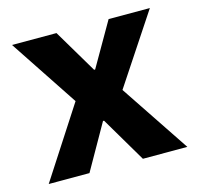

<svg xmlns="http://www.w3.org/2000/svg" viewBox="-83 -613 726 701"><g transform="rotate(-15 280.0 -262.5)"><path d="M18 0 191 -267 20 -525H188L286 -360H290L385 -525H541L367 -262L542 0H374L273 -171H269L172 0Z"/></g></svg>

Font: IBM Plex Sans
Style: Bold
Weight: 700
Designer: Mike Abbink, Paul van der Laan, Pieter van Rosmalen
Foundry: Bold Monday
Version: Version 3.201